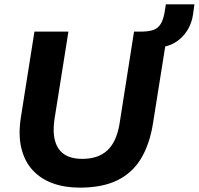

<svg xmlns="http://www.w3.org/2000/svg" viewBox="-20 -850 912 881"><path d="M346 11Q277 11 222 -9Q167 -29 130 -69Q93 -109 78 -170Q63 -231 76 -313L138 -705H294L230 -303Q217 -215 248.5 -168Q280 -121 358 -121Q430 -121 472 -159.5Q514 -198 528 -279L595 -705H749L682 -284Q667 -189 627.5 -123Q588 -57 519 -23Q450 11 346 11ZM715 -633 631 -688 634 -705Q666 -706 686 -713.5Q706 -721 718.5 -742Q731 -763 737 -804L741 -830H872L866 -785Q860 -743 839.5 -710.5Q819 -678 787.5 -657.5Q756 -637 715 -633Z"/></svg>

Font: Nunito Sans 12pt ExtraLight 12pt ExtraBold
Style: Italic
Weight: 800
Italic angle: -9°
Version: Version 3.101;gftools[0.9.27]